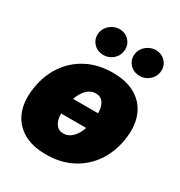

<svg xmlns="http://www.w3.org/2000/svg" viewBox="-183 -899 968 1035"><g transform="rotate(30 301.0 -382.0)"><path d="M253.9 9.8Q165 9.8 107.7 -25.6Q50.3 -61 27.3 -124.3Q4.4 -187.5 18.6 -271.5Q32.2 -355.5 76.2 -418.7Q120.1 -481.9 189.5 -517.3Q258.8 -552.7 347.7 -552.7Q436 -552.7 493.4 -517.3Q550.8 -481.9 574 -418.7Q597.2 -355.5 583 -271.5Q569.3 -187.5 525.1 -124.3Q481 -61 411.9 -25.6Q342.8 9.8 253.9 9.8ZM323.2 -410.2Q293.5 -410.6 269.5 -387.7Q245.6 -364.7 231 -323.2H386.7Q386.2 -364.7 369.9 -387.7Q353.5 -410.6 323.2 -410.2ZM278.3 -134.8Q308.1 -134.8 332.3 -158Q356.4 -181.2 370.6 -222.7H214.4Q214.8 -180.7 231.4 -157.7Q248 -134.8 278.3 -134.8ZM254.9 -609.4Q214.4 -609.4 190.4 -637Q166.5 -664.6 172.9 -703.1Q178.2 -732.9 203.4 -753.4Q228.5 -773.9 260.7 -774.4Q299.8 -773.9 323.2 -746.3Q346.7 -718.8 339.8 -680.7Q335.9 -650.9 310.8 -630.1Q285.6 -609.4 254.9 -609.4ZM480.5 -609.4Q440.4 -609.4 416.3 -637Q392.1 -664.6 398.4 -703.1Q403.8 -732.9 429.2 -753.4Q454.6 -773.9 486.3 -774.4Q525.9 -773.9 549.3 -746.3Q572.8 -718.8 566.4 -680.7Q561.5 -650.9 536.6 -630.1Q511.7 -609.4 480.5 -609.4Z"/></g></svg>

Font: Inter Tight Black
Style: Italic
Weight: 900
Italic angle: -9.39999°
Designer: Rasmus Andersson
Foundry: rsms
Version: Version 3.004; ttfautohint (v1.8.4.7-5d5b)